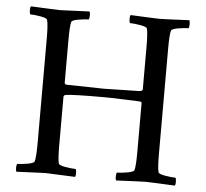

<svg xmlns="http://www.w3.org/2000/svg" viewBox="-49 -714 825 769"><g transform="rotate(5 363.0 -329.5)"><path d="M44.9 2.9Q41.5 -1 41.7 -12.9Q42 -24.9 44.9 -28.8Q60.5 -28.8 86.2 -33.2Q111.8 -37.6 113.8 -44.9Q119.1 -62.5 119.1 -119.1V-540Q119.1 -596.2 113.8 -613.8Q111.8 -621.1 86.2 -625.5Q60.5 -629.9 44.9 -629.9Q42 -633.8 41.7 -646Q41.5 -658.2 44.9 -662.1Q147.5 -657.2 163.1 -657.2Q177.2 -657.2 279.8 -662.1Q283.2 -658.2 283 -646Q282.7 -633.8 279.8 -629.9Q264.2 -629.9 238.5 -625.5Q212.9 -621.1 210.9 -613.8Q206.1 -597.7 206.1 -540V-370.1Q206.1 -361.8 216.8 -361.8Q363.3 -358.9 365.2 -358.9Q381.8 -358.9 502 -361.8Q520 -361.8 520 -370.1V-540Q520 -597.7 515.1 -613.8Q513.2 -621.1 487.3 -625.5Q461.4 -629.9 445.8 -629.9Q442.9 -633.8 442.6 -646Q442.4 -658.2 445.8 -662.1Q548.3 -657.2 564 -657.2Q578.6 -657.2 681.2 -662.1Q684.6 -658.2 684.3 -646Q684.1 -633.8 681.2 -629.9Q665.5 -629.9 639.6 -625.5Q613.8 -621.1 611.8 -613.8Q606.9 -597.7 606.9 -540V-119.1Q606.9 -61 611.8 -44.9Q613.8 -37.6 639.6 -33.2Q665.5 -28.8 681.2 -28.8Q684.1 -24.9 684.3 -12.9Q684.6 -1 681.2 2.9Q578.6 -2 564 -2Q548.3 -2 445.8 2.9Q442.4 -1 442.6 -12.9Q442.9 -24.9 445.8 -28.8Q461.4 -28.8 487.3 -33.2Q513.2 -37.6 515.1 -44.9Q520 -61 520 -119.1V-314.9Q520 -320.8 508.8 -320.8Q494.1 -321.3 444.3 -323.2Q394.5 -325.2 365.2 -325.2Q241.2 -325.2 214.8 -320.8Q206.1 -318.8 206.1 -313V-119.1Q206.1 -61 210.9 -44.9Q212.9 -37.6 238.5 -33.2Q264.2 -28.8 279.8 -28.8Q282.7 -24.9 283 -12.9Q283.2 -1 279.8 2.9Q177.2 -2 163.1 -2Q147.5 -2 44.9 2.9Z"/></g></svg>

Font: Crimson
Style: Roman
Weight: 400
Version: Version 0.8